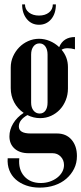

<svg xmlns="http://www.w3.org/2000/svg" viewBox="-20 -681 371 876"><path d="M161 175Q127 175 99 165Q71 155 51.5 137.5Q32 120 22.5 95.5Q13 71 15 41H68Q63 92 90.5 123Q118 154 166 154Q188 154 207 147.5Q226 141 240.5 130Q255 119 263.5 104Q272 89 272 72Q272 49 257 33.5Q242 18 220 18H110Q70 18 46.5 -3Q23 -24 23 -59Q23 -89 40 -117.5Q57 -146 88 -166Q60 -185 44.5 -214.5Q29 -244 29 -279V-373Q29 -400 39.5 -423.5Q50 -447 67.5 -465Q85 -483 108.5 -493.5Q132 -504 158 -504Q183 -504 207 -494Q231 -484 250 -466Q269 -512 322 -512V-456Q304 -461 289 -461Q271 -461 261 -454Q290 -420 290 -375V-277Q290 -249 280 -224Q270 -199 253 -181Q236 -163 213 -152.5Q190 -142 163 -142Q133 -142 105 -156Q66 -134 66 -104Q66 -72 120 -72H240Q282 -72 306.5 -43.5Q331 -15 331 31Q331 63 318 89Q305 115 282.5 134.5Q260 154 229 164.5Q198 175 161 175ZM122 -213Q122 -190 133 -176.5Q144 -163 161 -163Q178 -163 187.5 -176.5Q197 -190 197 -213V-432Q197 -455 187 -469Q177 -483 160 -483Q143 -483 132.5 -469Q122 -455 122 -432ZM221 -661H235Q235 -619 213.5 -593.5Q192 -568 158 -568Q124 -568 102.5 -594Q81 -620 81 -661H94Q94 -638 112 -624Q130 -610 158 -610Q186 -610 203.5 -624Q221 -638 221 -661Z"/></svg>

Font: Moniqa Narrow Heading
Style: Bold
Weight: 700
Width: 4
Designer: Rajesh Rajput
Foundry: Rajesh Rajput
Version: Version 1.000